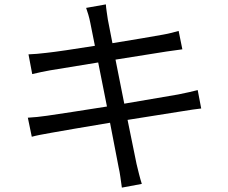

<svg xmlns="http://www.w3.org/2000/svg" viewBox="-20 -811 1040 876"><path d="M107 -274 125 -187C146 -193 174 -198 213 -205C262 -214 369 -232 482 -251L521 -49C528 -19 531 11 536 45L627 28C618 0 610 -34 603 -63L562 -264L808 -303C845 -309 877 -314 898 -316L882 -400C860 -394 832 -388 793 -380L547 -338L507 -539L740 -576C766 -580 797 -584 812 -586L795 -670C778 -665 753 -658 724 -653C682 -645 590 -630 493 -614L472 -722C469 -744 464 -772 463 -791L373 -775C380 -755 387 -733 392 -707L413 -602C319 -587 232 -574 193 -570C161 -566 135 -564 110 -563L127 -473C157 -480 180 -485 208 -490L428 -526L468 -325C354 -307 245 -290 195 -283C169 -279 130 -275 107 -274Z"/></svg>

Font: Noto Sans Mono CJK HK
Style: Regular
Weight: 400
Designer: Ryoko NISHIZUKA 西塚涼子 (kana, bopomofo & ideographs); Paul D. Hunt (Latin, Greek & Cyrillic); Sandoll Communications 산돌커뮤니
Foundry: Adobe
Version: Version 2.004;hotconv 1.0.118;makeotfexe 2.5.65603